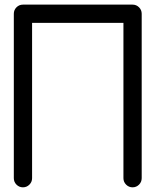

<svg xmlns="http://www.w3.org/2000/svg" viewBox="-20 -801 665 821"><path d="M546.9 -781.2Q563 -781.2 574.5 -769.8Q585.9 -758.3 585.9 -742.2V-39.1Q585.9 -22.9 574.5 -11.5Q563 0 546.9 0Q530.8 0 519.3 -11.5Q507.8 -22.9 507.8 -39.1V-703.1H117.2V-39.1Q117.2 -22.9 105.7 -11.5Q94.2 0 78.1 0Q62 0 50.5 -11.5Q39.1 -22.9 39.1 -39.1V-742.2Q39.1 -758.3 50.5 -769.8Q62 -781.2 78.1 -781.2Z"/></svg>

Font: Comfortaa
Style: Regular
Weight: 400
Designer: Johan Aakerlund - aajohan
Foundry: Johan Aakerlund
Version: Version 2.004 2013